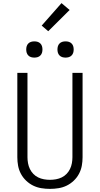

<svg xmlns="http://www.w3.org/2000/svg" viewBox="-20 -1202 640 1230"><path d="M300 8Q272 8 244.5 3.5Q217 -1 192.5 -13Q168 -25 147.5 -44.5Q127 -64 114 -88.5Q101 -113 96 -140Q91 -167 91 -195V-735H156V-195Q156 -176 159.5 -156.5Q163 -137 171.5 -119.5Q180 -102 193.5 -88Q207 -74 224.5 -65.5Q242 -57 261.5 -53.5Q281 -50 300 -50Q319 -50 338.5 -53.5Q358 -57 375.5 -65.5Q393 -74 406.5 -88Q420 -102 428.5 -119.5Q437 -137 440.5 -156.5Q444 -176 444 -195V-735H509V-195Q509 -167 504 -140Q499 -113 486 -88.5Q473 -64 452.5 -44.5Q432 -25 407.5 -13Q383 -1 355.5 3.5Q328 8 300 8ZM400 -833Q389 -833 379 -836Q369 -839 361.5 -846.5Q354 -854 351 -864Q348 -874 348 -885Q348 -896 351 -906Q354 -916 361.5 -923.5Q369 -931 379 -934Q389 -937 400 -937Q411 -937 421 -934Q431 -931 438.5 -923.5Q446 -916 449 -906Q452 -896 452 -885Q452 -874 449 -864Q446 -854 438.5 -846.5Q431 -839 421 -836Q411 -833 400 -833ZM200 -833Q189 -833 179 -836Q169 -839 161.5 -846.5Q154 -854 151 -864Q148 -874 148 -885Q148 -896 151 -906Q154 -916 161.5 -923.5Q169 -931 179 -934Q189 -937 200 -937Q211 -937 221 -934Q231 -931 238.5 -923.5Q246 -916 249 -906Q252 -896 252 -885Q252 -874 249 -864Q246 -854 238.5 -846.5Q231 -839 221 -836Q211 -833 200 -833ZM289 -1002 247 -1038 374 -1182 426 -1138Z"/></svg>

Font: Iosevka Custom Light Extended
Style: Regular
Weight: 300
Width: 7
Monospace: yes
Designer: Belleve Invis
Foundry: Belleve Invis
Version: Version 11.2.4; ttfautohint (v1.8.4)